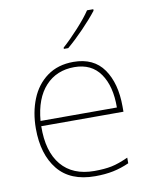

<svg xmlns="http://www.w3.org/2000/svg" viewBox="-86 -830 713 904"><g transform="rotate(-10 270.0 -378.0)"><path d="M479 -291V-266H86Q84 -145 138.5 -80Q193 -15 296 -15Q345 -15 379 -22Q413 -29 459 -50V-23Q421 -6 382.5 2Q344 10 296 10Q177 10 118 -63Q59 -136 59 -259Q59 -336 84.5 -399.5Q110 -463 161.5 -500.5Q213 -538 287 -538Q384 -538 431.5 -470Q479 -402 479 -291ZM87 -291H452Q453 -393 411 -453Q369 -513 287 -513Q202 -513 149 -455.5Q96 -398 87 -291ZM423 -759Q395 -723 354 -680.5Q313 -638 275 -606H254V-612Q289 -643 330.5 -688.5Q372 -734 393 -766H423Z"/></g></svg>

Font: Noto Sans UI Thin
Style: Regular
Weight: 250
Designer: Monotype Design Team
Foundry: Monotype Imaging Inc.
Version: Version 1.001